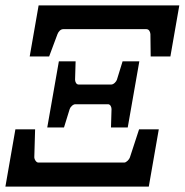

<svg xmlns="http://www.w3.org/2000/svg" viewBox="-30 -691 684 711"><path d="M261 -378C252 -378 248 -389 248 -396L250 -464H188L145 -219H207L228 -287C230 -294 240 -305 249 -305H370C379 -305 383 -294 383 -287L381 -219H443L486 -464H424L403 -396C401 -389 391 -378 382 -378ZM113 -671 80 -482H152L183 -565C187 -575 195 -583 204 -583H512C521 -583 526 -575 527 -565L528 -482H601L634 -671ZM112 -89C104 -89 97 -101 97 -108L100 -212H27L-10 0H521L558 -212H485L451 -108C449 -101 438 -89 430 -89Z"/></svg>

Font: Veleka
Style: Bold Italic
Weight: 700
Italic angle: -12°
Designer: Stefan Peev, Context Ltd, 2016; SIL International, 1997-2014.
Foundry: Stefan Peev, Context Ltd, 2016
Version: Version 5.000